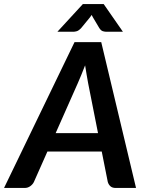

<svg xmlns="http://www.w3.org/2000/svg" viewBox="-60 -932 730 952"><path d="M426 -272 377 -519.5Q374 -536.5 370 -559Q366 -581.5 362 -608Q352 -581.5 342.5 -559Q333 -536.5 325.5 -519L216 -272ZM614.5 0H514Q497 0 487.8 -8.2Q478.5 -16.5 474.5 -29.5L444.5 -180.5H175L108 -29.5Q102.5 -18 90.2 -9Q78 0 62 0H-40L309.5 -723H442ZM549.5 -774.5H467Q460 -774.5 450.2 -777.2Q440.5 -780 432 -793.5L400.5 -846.5Q399 -849.5 397.5 -852.2Q396 -855 394.5 -858Q391.5 -853 386.5 -846.5L343 -793.5Q330.5 -780 320.5 -777.2Q310.5 -774.5 303.5 -774.5H224.5L351 -912H454Z"/></svg>

Font: Lato 2
Style: Bold Italic
Weight: 700
Italic angle: -7°
Designer: Lukasz Dziedzic with Adam Twardoch and Botio Nikoltchev
Foundry: tyPoland Lukasz Dziedzic
Version: Version 2.015; 2015-08-06; http://www.latofonts.com/